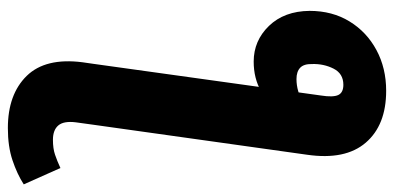

<svg xmlns="http://www.w3.org/2000/svg" viewBox="-282 -518 1021 498"><g transform="rotate(90 229.0 -268.5)"><path d="M215 -759.1Q304.1 -759.1 349.6 -706.1Q395.1 -653.1 380.9 -554.3L303.1 0H145.1L227.2 -589.9Q232.2 -621.3 226 -634.7Q219.8 -648.1 199.4 -648.1Q170.4 -648.1 157.5 -622.6Q144.6 -597.1 145.6 -566.6Q145.2 -545.6 155.2 -536.1Q165.3 -526.5 184.6 -526.5Q200.6 -526.5 216.1 -531Q231.6 -535.5 248.9 -543.1L278.2 -481.4Q249.8 -454.2 216.4 -434.8Q182.9 -415.5 139.2 -415.5Q85.1 -415.5 46.7 -455.1Q8.4 -494.8 7.7 -560.4Q7.7 -619.5 35.1 -664.1Q62.4 -708.7 109.3 -733.9Q156.1 -759.1 215 -759.1ZM311.7 222.1Q224.2 222.1 176.4 173.3Q128.7 124.5 141 28.6L145.1 0H303.1L296.7 46.5Q293 77.4 304.9 91.3Q316.8 105.2 342.1 105.2Q364.9 105.2 380.6 99.8Q396.3 94.5 415.3 85.8L457.7 180.9Q430.8 198.2 395.2 210.1Q359.5 222.1 311.7 222.1Z"/></g></svg>

Font: Fira Sans Variable
Style: Italic
Weight: 397
Italic angle: -8°
Designer: Carrois Corporate & Edenspiekermann AG
Foundry: Carrois Corporate GbR & Edenspiekermann AG
Version: Version 4.202